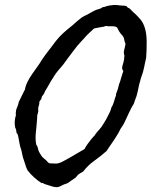

<svg xmlns="http://www.w3.org/2000/svg" viewBox="-20 -738 617 782"><path d="M500 -707Q506.8 -705.1 510.3 -701.2L518.6 -692.4Q521 -689.9 523.7 -687.7Q526.4 -685.5 528.8 -683.1Q534.2 -678.7 539.1 -672.9Q547.9 -664.1 555.2 -654.8Q562.5 -645.5 567.4 -631.8Q577.1 -606.4 577.4 -569.3Q577.6 -532.2 575.2 -502Q572.8 -492.2 570.8 -482.7Q568.8 -473.1 566.9 -463.4Q564.9 -454.1 562.3 -444.3Q559.6 -434.6 555.7 -424.8Q553.7 -420.4 552.2 -413.6Q550.8 -405.8 548.8 -401.4Q547.4 -396 546.1 -390.6Q544.9 -385.3 543.9 -379.9Q543 -374.5 541.7 -369.1Q540.5 -363.8 539.1 -358.4Q536.6 -346.7 532.7 -337.4Q528.3 -326.7 525.4 -316.4Q514.6 -299.3 504.4 -276.9Q499.5 -266.1 494.9 -256.1Q490.2 -246.1 485.4 -236.3Q483.9 -233.4 482.2 -230.5Q480.5 -227.5 478.5 -224.6L470.7 -212.9Q469.2 -210 467.8 -207Q466.3 -204.1 464.8 -201.2Q463.4 -198.2 461.7 -195.3Q460 -192.4 458 -189.5Q453.1 -181.2 447.8 -172.9Q442.4 -164.6 436.5 -156.2Q430.7 -147.9 425 -139.6Q419.4 -131.3 414.1 -123Q389.2 -101.1 363.8 -83Q338.4 -64.9 318.4 -39.1Q307.1 -33.2 297.9 -26.4Q292.5 -19 288.1 -14.6Q274.9 -6.3 268.1 -1Q260.3 4.9 255.9 7.8Q237.8 13.7 228.5 19Q219.2 24.4 210 24.4Q198.2 23.9 185.1 19Q170.9 14.2 162.1 11.7Q152.8 6.3 151.9 7.3Q151.4 7.8 149.4 7.8Q132.8 -2.9 118.2 -16.1Q103.5 -29.3 91.8 -44.9Q85.4 -57.6 82 -71.3L73.2 -97.7Q72.3 -101.6 71.5 -105.5Q70.8 -109.4 69.8 -112.8Q69.3 -116.7 68.4 -120.4Q67.4 -124 66.4 -127.9Q61.5 -142.1 59.1 -155.8Q58.1 -162.6 56.6 -169.9Q55.2 -177.2 53.7 -184.6Q52.7 -189.5 50.8 -192.4Q48.8 -195.3 46.9 -198.2Q46.4 -209.5 44.4 -212.9Q43.9 -214.4 43.2 -215.6Q42.5 -216.8 42 -217.8Q41 -221.7 41 -224.6Q41 -227.5 40 -232.4Q39.1 -251.5 44.9 -268.6Q43.9 -274.4 44.4 -279.8Q44.9 -285.2 45.9 -291L49.3 -299.8Q50.3 -301.8 51 -304Q51.8 -306.2 52.7 -308.6Q53.7 -311 54.2 -313.2Q54.7 -315.4 55.2 -317.4Q56.2 -323.2 57.6 -325.2L71.3 -353Q73.7 -358.4 76.2 -363Q78.6 -367.7 81.1 -372.1Q85 -391.6 93.3 -407.2Q101.6 -422.9 111.3 -437Q119.1 -448.2 131.3 -465.1Q143.6 -481.9 150.4 -494.1Q164.6 -515.1 179.7 -534.2Q186.5 -543 193.4 -552Q200.2 -561 207 -570.3Q220.7 -587.9 237.3 -603Q253.9 -618.2 271.5 -631.8Q274.4 -634.3 277.3 -636.7Q280.3 -639.2 282.7 -641.6Q285.2 -644 288.1 -646.5Q291 -648.9 293.9 -651.4L305.7 -661.1Q311 -666 318.4 -669.9Q320.8 -671.4 323.5 -672.9Q326.2 -674.3 329.6 -675.8Q333 -677.2 335.7 -678.7Q338.4 -680.2 340.8 -681.6Q347.7 -685.5 356.4 -690.4Q365.2 -695.3 373 -698.2Q376 -699.2 379.2 -700.2Q382.3 -701.2 385.7 -702.1Q393.6 -704.6 398.4 -709Q404.3 -709 408.7 -710.9Q414.1 -713.4 418.9 -713.9Q422.9 -715.3 431.2 -716.3L444.3 -717.8Q457.5 -717.8 469.7 -715.8Q476.6 -714.8 485.8 -714.8Q497.1 -714.8 500 -707ZM485.4 -496.1Q486.3 -501 485.8 -503.4Q485.4 -506.8 487.3 -509.8Q482.4 -521.5 485.8 -534.7Q487.8 -541.5 489 -547.6Q490.2 -553.7 491.2 -559.6Q486.8 -569.3 486.3 -575.2Q485.8 -582 481.4 -589.8Q468.8 -603.5 464.8 -610.8Q460.9 -618.2 457 -626Q450.7 -630.9 439.9 -630.9H422.9Q410.6 -633.3 406.7 -630.9Q403.3 -628.9 399.4 -628.9Q394.5 -627.9 389.9 -627.2Q385.3 -626.5 380.4 -625.5Q370.1 -624 363.3 -622.1Q354.5 -614.3 346.7 -606.9Q338.9 -599.6 331.1 -591.8Q327.1 -586.9 323.2 -582.5Q319.3 -578.1 314.5 -573.2Q312 -570.8 309.8 -568.1Q307.6 -565.4 305.2 -563Q303.2 -560.5 300.8 -557.9Q298.3 -555.2 295.9 -552.7Q285.2 -539.1 274.4 -524.9Q263.7 -510.7 252.9 -496.1Q238.3 -474.6 223.6 -458.5Q207.5 -440.9 195.3 -419.9Q191.4 -414.1 187.7 -408Q184.1 -401.9 180.2 -395Q176.8 -388.7 172.9 -382.1Q168.9 -375.5 165 -369.1Q163.6 -367.7 162.6 -364.3Q161.6 -360.4 160.2 -358.4Q157.2 -353.5 155.8 -351.6L151.4 -345.7Q149.4 -343.3 149.4 -339.8Q149.4 -336.4 147.5 -334Q146.5 -332.5 145.5 -331.1Q144.5 -329.6 143.6 -328.6Q141.6 -326.7 140.6 -324.2Q139.6 -321.3 140.1 -319.3Q140.6 -317.4 139.6 -313.5Q134.8 -299.8 135.7 -292.5Q136.7 -284.7 134.8 -279.3Q130.9 -267.1 131.3 -263.2Q131.8 -259.8 130.9 -252Q129.9 -238.3 128.7 -224.9Q127.4 -211.4 126 -197.8Q123 -170.4 127.9 -148.4Q132.8 -143.1 134.3 -134.8Q135.7 -127 138.7 -120.1L144.5 -110.4Q149.9 -100.6 154.8 -96.2L168 -85Q177.7 -73.2 182.1 -72.8Q186.5 -72.3 194.3 -72.3Q202.1 -72.3 206.1 -71.8Q211.9 -71.3 217.8 -73.2Q225.6 -75.2 232.4 -78.6Q239.3 -82 246.1 -85.9Q255.9 -91.3 265.9 -96.9Q275.9 -102.5 285.6 -108.4Q295.4 -114.3 305.2 -119.9Q314.9 -125.5 324.2 -130.9Q330.1 -142.6 337.4 -152.3Q344.7 -162.1 351.6 -170.9Q356.4 -175.8 357.9 -178.2Q359.4 -180.7 363.3 -183.6Q372.6 -198.2 382.8 -208.5Q392.6 -218.3 402.3 -235.4Q412.1 -250 419.9 -266.6Q424.8 -275.4 428.2 -283.2Q431.6 -291 433.6 -299.8Q439.5 -309.6 440.9 -314.5Q442.4 -319.8 444.3 -324.2Q445.8 -327.6 446.8 -332.5Q447.8 -337.4 449.2 -340.8Q453.1 -349.6 452.6 -351.6Q452.1 -353.5 453.1 -356.4Q457 -366.2 460 -375.5Q462.9 -384.8 464.8 -394.5Q469.7 -406.2 473.6 -421.4Q477.5 -435.5 482.4 -449.2Q474.6 -457 479 -470.7Q482.9 -482.9 485.4 -496.1Z"/></svg>

Font: Fasthand
Style: Regular
Weight: 400
Designer: Danh Hong
Version: Version 8.002; ttfautohint (v1.8.3)